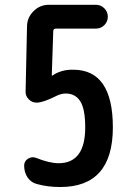

<svg xmlns="http://www.w3.org/2000/svg" viewBox="-20 -750 540 780"><path d="M217.8 -86.9Q326.2 -86.9 326.2 -232.4Q326.2 -306.6 306.2 -338.4Q286.1 -370.1 247.1 -370.1Q229.5 -370.1 210.9 -361.3Q155.3 -333 128.9 -333Q110.4 -333 96.7 -346.7Q83 -360.4 84 -378.9L89.8 -644.5Q90.8 -679.7 116.7 -705.1Q142.6 -730.5 177.7 -730.5H370.1Q389.6 -730.5 403.8 -716.3Q418 -702.1 418 -682.1Q418 -662.1 403.8 -647.9Q389.6 -633.8 370.1 -633.8H207Q196.3 -633.8 196.3 -623L190.4 -444.3Q190.4 -442.4 191.4 -442.4Q192.4 -442.4 192.4 -442.9Q192.4 -443.4 193.4 -443.4Q229.5 -467.8 277.3 -466.8Q438.5 -466.8 438.5 -232.4Q438.5 9.8 224.6 9.8Q172.9 9.8 127.9 -2.9Q104.5 -9.8 91.3 -30.3Q78.1 -50.8 78.1 -77.1Q78.1 -95.7 94.2 -105.5Q110.4 -115.2 127 -108.4Q181.6 -86.9 217.8 -86.9Z"/></svg>

Font: Rounded-X Mgen+ 2m medium
Style: Regular
Weight: 500
Designer: [Source Han Sans]
Ryoko NISHIZUKA  (kana & ideographs); Paul D. Hunt (Latin, Greek & Cyrillic); Wenlong ZHANG  (bopomofo
Version: Version 1.059.20150602